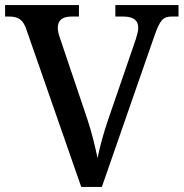

<svg xmlns="http://www.w3.org/2000/svg" viewBox="-20 -734 721 754"><path d="M84 -617 299 0H380L586 -592C608 -656 621 -669 654 -669H681V-714H433V-669H464C503 -669 523 -655 523 -624C523 -613 518 -595 513 -579L405 -265C386 -210 372 -157 363 -113C354 -158 340 -215 323 -266L215 -586C210 -600 207 -614 207 -625C207 -656 227 -669 261 -669H290V-714H0V-669H16C50 -669 71 -658 84 -617Z"/></svg>

Font: Noto Serif Tamil Medium
Style: Italic
Weight: 500
Italic angle: -12°
Designer: Indian Type Foundry, Tom Grace, and the Monotype Design Team
Foundry: Monotype Imaging Inc.
Version: Version 2.003